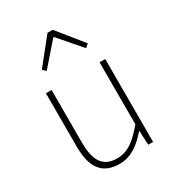

<svg xmlns="http://www.w3.org/2000/svg" viewBox="-195 -927 966 1057"><g transform="rotate(-30 288.5 -399.0)"><path d="M255 13C328 13 383 -29 436 -90H438L442 0H473V-527H437V-133C372 -55 323 -20 258 -20C169 -20 132 -76 132 -192V-527H96V-188C96 -51 147 13 255 13ZM141 -650 161 -631 285 -773H289L412 -631L433 -650L303 -811H270Z"/></g></svg>

Font: Noto Sans CJK SC Thin
Style: Regular
Weight: 100
Designer: Ryoko NISHIZUKA 西塚涼子 (kana, bopomofo & ideographs); Paul D. Hunt (Latin, Greek & Cyrillic); Sandoll Communications 산돌커뮤니
Foundry: Adobe
Version: Version 2.004;hotconv 1.0.118;makeotfexe 2.5.65603